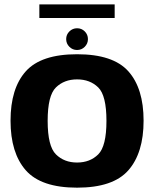

<svg xmlns="http://www.w3.org/2000/svg" viewBox="-20 -845 708 869"><path d="M328.8 4.4Q491.9 4.4 560.9 -74.2Q629.9 -152.7 629.9 -298.7Q629.9 -445.2 560.9 -522.3Q491.9 -599.5 328.8 -599.5Q166 -599.5 96.8 -522.3Q27.7 -445.2 27.7 -298.7Q27.7 -152.7 96.8 -74.2Q166 4.4 328.8 4.4ZM328.8 -109.4Q270.6 -109.4 233.2 -146.3Q195.7 -183.2 195.7 -298Q195.7 -412.9 233.2 -449.3Q270.6 -485.7 328.8 -485.7Q387.3 -485.7 424.6 -449.3Q461.8 -412.9 461.8 -298Q461.8 -183.2 424.6 -146.3Q387.3 -109.4 328.8 -109.4ZM328.9 -618.7Q349.2 -618.7 363.6 -633.2Q378 -647.7 378 -668Q378 -688.3 363.8 -702.7Q349.6 -717.1 328.9 -717.1Q308.5 -717.1 294 -702.7Q279.5 -688.3 279.5 -668Q279.5 -647.6 294.1 -633.1Q308.6 -618.7 328.9 -618.7ZM158.1 -763.4H499V-825H158.1Z"/></svg>

Font: Anybody Thin
Style: Regular
Weight: 100
Designer: Tyler Finck
Foundry: Etcetera Type Company
Version: Version 1.114;gftools[0.9.25]